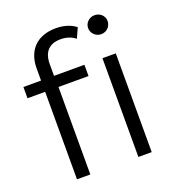

<svg xmlns="http://www.w3.org/2000/svg" viewBox="-135 -854 878 961"><g transform="rotate(-20 304.0 -373.5)"><path d="M111 -591V-526H17V-466H111V0H182V-466H342V-526H180V-588C180 -653 212 -687 273 -687C303 -687 331 -678 351 -661L375 -714C349 -736 309 -747 270 -747C167 -747 111 -685 111 -591ZM474 -742C445 -742 422 -719 422 -692C422 -664 445 -641 474 -641C504 -641 526 -664 526 -693C526 -720 503 -742 474 -742ZM438 0H509V-526H438Z"/></g></svg>

Font: Montserrat Lite
Style: Regular
Weight: 400
Designer: Julieta Ulanovsky
Foundry: Julieta Ulanovsky
Version: Version 7.200;PS 007.200;hotconv 1.0.88;makeotf.lib2.5.64775